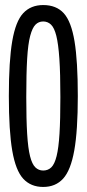

<svg xmlns="http://www.w3.org/2000/svg" viewBox="-20 -730 343 760"><path d="M15 -350Q15 -489 28.5 -567.5Q42 -646 72 -678Q102 -710 151 -710Q203 -710 232.5 -677.5Q262 -645 275 -566.5Q288 -488 288 -350Q288 -213 274 -134.5Q260 -56 230 -23Q200 10 151 10Q102 10 72 -22.5Q42 -55 28.5 -133.5Q15 -212 15 -350ZM84 -346Q84 -257 87.5 -200Q91 -143 99 -111.5Q107 -80 120 -67.5Q133 -55 151 -55Q170 -55 183 -67.5Q196 -80 204 -112Q212 -144 215.5 -200.5Q219 -257 219 -346Q219 -439 215 -497.5Q211 -556 203 -588Q195 -620 182 -632.5Q169 -645 151 -645Q133 -645 120.5 -632.5Q108 -620 99.5 -588Q91 -556 87.5 -497.5Q84 -439 84 -346Z"/></svg>

Font: Georama ExtraCondensed
Style: Regular
Weight: 400
Width: 2
Designer: Jean-Baptiste Levee
Foundry: Production Type
Version: Version 1.000